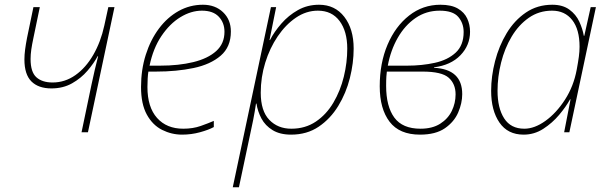

<svg xmlns="http://www.w3.org/2000/svg" viewBox="-20 -558 2562 810"><path d="M324 0 366 -201Q373 -235 380 -264Q387 -293 394 -321H392Q376 -291 349 -259.5Q322 -228 284 -206.5Q246 -185 197 -185Q142 -185 112.5 -214.5Q83 -244 83 -307Q83 -327 86 -349.5Q89 -372 94 -398L121 -528H148L121 -398Q115 -370 112 -349Q109 -328 109 -309Q109 -254 133.5 -232Q158 -210 202 -210Q254 -210 298 -241Q342 -272 373.5 -326.5Q405 -381 420 -450L437 -528H463L351 0Z M748 10Q704 10 664 -10Q624 -30 599.5 -74.5Q575 -119 575 -191Q575 -264 595 -327Q615 -390 650.5 -437.5Q686 -485 733.5 -511.5Q781 -538 836 -538Q888 -538 921 -506.5Q954 -475 954 -425Q954 -360 911 -323Q868 -286 796.5 -271Q725 -256 638 -256H606Q604 -244 603 -226.5Q602 -209 602 -191Q602 -106 642.5 -60.5Q683 -15 753 -15Q794 -15 826.5 -26.5Q859 -38 882 -48V-22Q860 -10 823.5 0Q787 10 748 10ZM611 -281H655Q734 -281 795.5 -296Q857 -311 892 -342.5Q927 -374 927 -424Q927 -462 903 -487.5Q879 -513 832 -513Q786 -513 741 -485.5Q696 -458 661 -406Q626 -354 611 -281Z M962 232 1123 -528H1145L1117 -389H1119Q1137 -424 1167 -458.5Q1197 -493 1237 -515.5Q1277 -538 1326 -538Q1393 -538 1432.5 -487Q1472 -436 1472 -353Q1472 -292 1456 -228.5Q1440 -165 1407 -111Q1374 -57 1324.5 -23.5Q1275 10 1208 10Q1161 10 1130 -9Q1099 -28 1083 -58Q1067 -88 1062 -121H1060Q1055 -87 1048 -51.5Q1041 -16 1034 15L988 232ZM1209 -15Q1268 -15 1312.5 -45Q1357 -75 1386.5 -125Q1416 -175 1430.5 -234.5Q1445 -294 1445 -353Q1445 -426 1412.5 -469.5Q1380 -513 1321 -513Q1272 -513 1228.5 -483.5Q1185 -454 1151.5 -404.5Q1118 -355 1099 -293.5Q1080 -232 1080 -167Q1080 -90 1116 -52.5Q1152 -15 1209 -15Z M1752 10Q1665 10 1623.5 -44.5Q1582 -99 1582 -194Q1582 -292 1615 -369.5Q1648 -447 1706 -492.5Q1764 -538 1838 -538Q1884 -538 1911.5 -522Q1939 -506 1951 -480Q1963 -454 1963 -424Q1963 -367 1922.5 -325Q1882 -283 1811 -274V-272Q1930 -266 1930 -161Q1930 -123 1913 -83.5Q1896 -44 1857 -17Q1818 10 1752 10ZM1616 -281H1698Q1760 -281 1814.5 -293Q1869 -305 1902.5 -336Q1936 -367 1936 -423Q1936 -460 1913.5 -486.5Q1891 -513 1835 -513Q1778 -513 1733 -482Q1688 -451 1658 -398.5Q1628 -346 1616 -281ZM1754 -15Q1804 -15 1837 -36Q1870 -57 1886 -90Q1902 -123 1902 -160Q1902 -204 1873 -230Q1844 -256 1762 -256H1612Q1611 -249 1610 -235Q1609 -221 1609 -196Q1609 -109 1643.5 -62Q1678 -15 1754 -15Z M2189 10Q2122 10 2087 -41Q2052 -92 2052 -175Q2052 -236 2068.5 -300Q2085 -364 2117.5 -418Q2150 -472 2198.5 -505Q2247 -538 2310 -538Q2354 -538 2382 -517.5Q2410 -497 2424 -466.5Q2438 -436 2443 -407H2445L2472 -528H2494L2382 0H2360L2387 -139H2385Q2368 -108 2339 -73.5Q2310 -39 2272 -14.5Q2234 10 2189 10ZM2192 -15Q2235 -15 2281 -48Q2327 -81 2363.5 -137.5Q2400 -194 2413 -264Q2419 -296 2422 -318.5Q2425 -341 2425 -361Q2425 -434 2394 -473.5Q2363 -513 2309 -513Q2254 -513 2211 -483Q2168 -453 2138.5 -403.5Q2109 -354 2094 -294Q2079 -234 2079 -175Q2079 -102 2107 -58.5Q2135 -15 2192 -15Z"/></svg>

Font: Noto Sans Disp Thin
Style: Italic
Weight: 100
Italic angle: -12°
Designer: Monotype Design Team
Foundry: Monotype Imaging Inc.
Version: Version 2.000;GOOG;noto-source:20170915:90ef993387c0